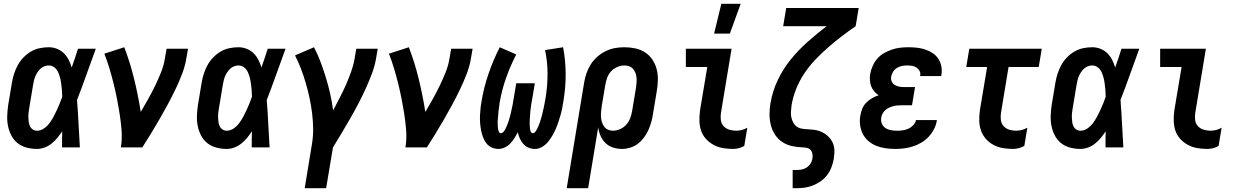

<svg xmlns="http://www.w3.org/2000/svg" viewBox="-20 -777 6540 1012"><path d="M175 8Q147 8 120.5 1Q94 -6 73.5 -22Q53 -38 40.5 -61.5Q28 -85 22.5 -111.5Q17 -138 18 -166Q19 -194 23 -222L43 -342Q47 -366 54.5 -389Q62 -412 74 -434Q86 -456 104 -474.5Q122 -493 143.5 -505.5Q165 -518 189 -523Q213 -528 237 -528Q260 -528 281 -519.5Q302 -511 317 -496Q332 -481 342 -461.5Q352 -442 358 -421Q367 -446 375 -470.5Q383 -495 391 -520H485Q460 -452 436 -384.5Q412 -317 386 -250Q391 -187 394 -124.5Q397 -62 401 0H307Q307 -21 307 -42.5Q307 -64 308 -85Q296 -67 282.5 -50.5Q269 -34 252 -20.5Q235 -7 215 0.5Q195 8 175 8ZM175 -88Q194 -88 211 -99.5Q228 -111 240 -127Q252 -143 261.5 -160.5Q271 -178 279 -195.5Q287 -213 294.5 -231Q302 -249 308 -267Q308 -284 306.5 -300.5Q305 -317 303 -333.5Q301 -350 297 -366Q293 -382 286.5 -396.5Q280 -411 267 -421.5Q254 -432 237 -432Q225 -432 213.5 -427.5Q202 -423 193 -414.5Q184 -406 177 -395Q170 -384 165.5 -373Q161 -362 158.5 -350Q156 -338 154 -327L134 -207Q132 -194 130.5 -182Q129 -170 129.5 -157.5Q130 -145 131.5 -133.5Q133 -122 138 -111.5Q143 -101 153 -94.5Q163 -88 175 -88Z M617 0Q624 -44 621 -86.5Q618 -129 611.5 -171Q605 -213 597 -254Q589 -295 579 -335.5Q569 -376 557 -416Q545 -456 530 -494L635 -528Q666 -447 687 -361Q708 -275 722 -187Q742 -221 761 -255Q780 -289 797 -324Q814 -359 828.5 -395Q843 -431 849 -468L858 -520H971L962 -468Q955 -427 939.5 -386.5Q924 -346 905 -306.5Q886 -267 865 -228Q844 -189 822 -151Q800 -113 777 -75Q754 -37 730 0Z M1175 8Q1147 8 1120.5 1Q1094 -6 1073.5 -22Q1053 -38 1040.5 -61.5Q1028 -85 1022.5 -111.5Q1017 -138 1018 -166Q1019 -194 1023 -222L1043 -342Q1047 -366 1054.5 -389Q1062 -412 1074 -434Q1086 -456 1104 -474.5Q1122 -493 1143.5 -505.5Q1165 -518 1189 -523Q1213 -528 1237 -528Q1260 -528 1281 -519.5Q1302 -511 1317 -496Q1332 -481 1342 -461.5Q1352 -442 1358 -421Q1367 -446 1375 -470.5Q1383 -495 1391 -520H1485Q1460 -452 1436 -384.5Q1412 -317 1386 -250Q1391 -187 1394 -124.5Q1397 -62 1401 0H1307Q1307 -21 1307 -42.5Q1307 -64 1308 -85Q1296 -67 1282.5 -50.5Q1269 -34 1252 -20.5Q1235 -7 1215 0.5Q1195 8 1175 8ZM1175 -88Q1194 -88 1211 -99.5Q1228 -111 1240 -127Q1252 -143 1261.5 -160.5Q1271 -178 1279 -195.5Q1287 -213 1294.5 -231Q1302 -249 1308 -267Q1308 -284 1306.5 -300.5Q1305 -317 1303 -333.5Q1301 -350 1297 -366Q1293 -382 1286.5 -396.5Q1280 -411 1267 -421.5Q1254 -432 1237 -432Q1225 -432 1213.5 -427.5Q1202 -423 1193 -414.5Q1184 -406 1177 -395Q1170 -384 1165.5 -373Q1161 -362 1158.5 -350Q1156 -338 1154 -327L1134 -207Q1132 -194 1130.5 -182Q1129 -170 1129.5 -157.5Q1130 -145 1131.5 -133.5Q1133 -122 1138 -111.5Q1143 -101 1153 -94.5Q1163 -88 1175 -88Z M1586 215 1624 -16Q1631 -58 1630.5 -99Q1630 -140 1625 -180.5Q1620 -221 1611.5 -260.5Q1603 -300 1592 -338Q1581 -376 1567 -413Q1553 -450 1535 -485L1635 -528Q1655 -490 1670 -449.5Q1685 -409 1698 -367Q1711 -325 1720.5 -282Q1730 -239 1736 -195Q1753 -228 1770.5 -261.5Q1788 -295 1803 -329Q1818 -363 1830.5 -398Q1843 -433 1849 -468L1858 -520H1971L1962 -468Q1955 -427 1939.5 -386.5Q1924 -346 1906 -306.5Q1888 -267 1867.5 -228Q1847 -189 1825 -151Q1803 -113 1780.5 -75Q1758 -37 1735 0L1699 215Z M2117 0Q2124 -44 2121 -86.5Q2118 -129 2111.5 -171Q2105 -213 2097 -254Q2089 -295 2079 -335.5Q2069 -376 2057 -416Q2045 -456 2030 -494L2135 -528Q2166 -447 2187 -361Q2208 -275 2222 -187Q2242 -221 2261 -255Q2280 -289 2297 -324Q2314 -359 2328.5 -395Q2343 -431 2349 -468L2358 -520H2471L2462 -468Q2455 -427 2439.5 -386.5Q2424 -346 2405 -306.5Q2386 -267 2365 -228Q2344 -189 2322 -151Q2300 -113 2277 -75Q2254 -37 2230 0Z M2608 8Q2588 8 2571 0Q2554 -8 2543 -22.5Q2532 -37 2525.5 -55Q2519 -73 2515.5 -91.5Q2512 -110 2510.5 -129.5Q2509 -149 2510 -168.5Q2511 -188 2513 -208Q2515 -228 2519 -248Q2531 -319 2555.5 -390Q2580 -461 2614 -528L2701 -490Q2669 -428 2646.5 -363.5Q2624 -299 2613 -233Q2612 -226 2611.5 -219Q2611 -212 2609.5 -205Q2608 -198 2607.5 -191Q2607 -184 2606.5 -177Q2606 -170 2605.5 -163.5Q2605 -157 2604 -150Q2603 -143 2603 -136Q2603 -129 2603.5 -122Q2604 -115 2604 -108Q2604 -101 2605.5 -94.5Q2607 -88 2610 -81.5Q2613 -75 2620 -75Q2628 -75 2634.5 -83Q2641 -91 2644.5 -98.5Q2648 -106 2651.5 -114Q2655 -122 2658 -130Q2661 -138 2663 -146Q2665 -154 2667.5 -162Q2670 -170 2672 -178.5Q2674 -187 2675.5 -195Q2677 -203 2679 -211Q2681 -219 2682.5 -227.5Q2684 -236 2685 -244Q2686 -252 2688 -260L2701 -338H2799L2786 -260Q2785 -253 2783.5 -246Q2782 -239 2781 -232Q2780 -225 2779 -218Q2778 -211 2777 -204.5Q2776 -198 2775.5 -191Q2775 -184 2774.5 -177Q2774 -170 2773.5 -163Q2773 -156 2772.5 -149Q2772 -142 2772 -135.5Q2772 -129 2772 -122Q2772 -115 2772.5 -108.5Q2773 -102 2774 -95.5Q2775 -89 2778 -82Q2781 -75 2788 -75Q2796 -75 2802 -83Q2808 -91 2811.5 -98.5Q2815 -106 2818.5 -113.5Q2822 -121 2824.5 -129Q2827 -137 2829.5 -145Q2832 -153 2834.5 -161Q2837 -169 2838.5 -177Q2840 -185 2842 -193Q2844 -201 2846 -209Q2848 -217 2849 -225Q2850 -233 2852 -241Q2854 -249 2855 -257Q2866 -322 2866 -387Q2866 -452 2853 -513L2948 -528Q2961 -460 2961.5 -389Q2962 -318 2950 -246Q2947 -227 2943.5 -208Q2940 -189 2934.5 -170.5Q2929 -152 2923 -133.5Q2917 -115 2909 -97Q2901 -79 2891 -61.5Q2881 -44 2868 -28.5Q2855 -13 2837 -2.5Q2819 8 2800 8Q2781 8 2765 1Q2749 -6 2738 -18.5Q2727 -31 2720 -47Q2713 -63 2709 -80Q2701 -64 2691.5 -49Q2682 -34 2670 -21Q2658 -8 2641 0Q2624 8 2608 8Z M2967 215 3059 -342Q3063 -367 3071.5 -391.5Q3080 -416 3094 -438Q3108 -460 3128.5 -478Q3149 -496 3172.5 -507.5Q3196 -519 3221 -523.5Q3246 -528 3271 -528Q3300 -528 3328.5 -522Q3357 -516 3380 -501Q3403 -486 3418.5 -463Q3434 -440 3441 -413Q3448 -386 3447.5 -356.5Q3447 -327 3442 -298L3422 -178Q3419 -156 3413 -134.5Q3407 -113 3398 -92.5Q3389 -72 3375 -53Q3361 -34 3343 -20Q3325 -6 3302.5 1Q3280 8 3259 8Q3234 8 3211 0.5Q3188 -7 3171.5 -23Q3155 -39 3145.5 -61Q3136 -83 3133 -106L3080 215ZM3210 -88Q3229 -88 3248.5 -96.5Q3268 -105 3281.5 -120.5Q3295 -136 3302 -155Q3309 -174 3312 -193L3332 -313Q3334 -327 3335 -340.5Q3336 -354 3335 -367Q3334 -380 3329.5 -392Q3325 -404 3317 -413.5Q3309 -423 3296.5 -427.5Q3284 -432 3271 -432Q3252 -432 3232.5 -423.5Q3213 -415 3199.5 -399.5Q3186 -384 3179.5 -365Q3173 -346 3170 -327L3152 -220Q3150 -206 3148.5 -191.5Q3147 -177 3147.5 -163Q3148 -149 3152 -135.5Q3156 -122 3163.5 -111Q3171 -100 3183.5 -94Q3196 -88 3210 -88Z M3845 8Q3817 8 3790.5 3.5Q3764 -1 3741 -13.5Q3718 -26 3700.5 -45.5Q3683 -65 3675 -89.5Q3667 -114 3666.5 -141.5Q3666 -169 3670 -197L3708 -424H3595V-520H3836L3780 -182Q3777 -162 3779.5 -143.5Q3782 -125 3794 -112Q3806 -99 3824 -93.5Q3842 -88 3861 -88Q3875 -88 3890.5 -92Q3906 -96 3919 -104L3903 -8Q3890 0 3874.5 4Q3859 8 3845 8ZM3744 -600 3782 -757H3884L3827 -600Z M4158 215V119H4178Q4192 119 4205.5 116.5Q4219 114 4231.5 106Q4244 98 4252 85.5Q4260 73 4262 60Q4264 48 4262.5 36Q4261 24 4254.5 15.5Q4248 7 4236.5 3.5Q4225 0 4213 0Q4183 -1 4155 -7Q4127 -13 4104 -28Q4081 -43 4065.5 -66.5Q4050 -90 4043 -117.5Q4036 -145 4036 -174.5Q4036 -204 4041 -234L4042 -237Q4052 -297 4079.5 -355Q4107 -413 4147.5 -463Q4188 -513 4237 -556.5Q4286 -600 4337 -639H4108L4124 -735H4506L4490 -639Q4452 -613 4415 -584.5Q4378 -556 4342.5 -525Q4307 -494 4275 -460Q4243 -426 4217.5 -387Q4192 -348 4175.5 -306Q4159 -264 4152 -221Q4150 -205 4149 -189Q4148 -173 4151 -158.5Q4154 -144 4161 -131Q4168 -118 4180 -109.5Q4192 -101 4208 -98.5Q4224 -96 4239 -95.5Q4254 -95 4270 -93Q4286 -91 4300 -86Q4314 -81 4326.5 -73Q4339 -65 4349 -54.5Q4359 -44 4366 -31Q4373 -18 4376 -3Q4379 12 4378 28Q4377 44 4375 59Q4371 81 4363 103Q4355 125 4341 144Q4327 163 4307.5 177Q4288 191 4266 200Q4244 209 4222 212Q4200 215 4178 215Z M4700 8Q4673 8 4648 4.5Q4623 1 4600 -8Q4577 -17 4558 -33Q4539 -49 4528 -70.5Q4517 -92 4513.5 -117.5Q4510 -143 4515 -169Q4518 -187 4525 -204.5Q4532 -222 4546 -236Q4560 -250 4576.5 -259.5Q4593 -269 4611 -275Q4598 -284 4587.5 -296Q4577 -308 4571.5 -323Q4566 -338 4565 -355Q4564 -372 4567 -389Q4571 -410 4580.5 -431Q4590 -452 4605 -469Q4620 -486 4640.5 -497.5Q4661 -509 4682 -516Q4703 -523 4724.5 -525.5Q4746 -528 4768 -528Q4791 -528 4813.5 -525.5Q4836 -523 4857 -516Q4878 -509 4896 -497Q4914 -485 4925.5 -467.5Q4937 -450 4941.5 -428Q4946 -406 4942 -383L4941 -376H4830V-378Q4833 -392 4826.5 -403.5Q4820 -415 4810 -421.5Q4800 -428 4786.5 -430Q4773 -432 4760 -432Q4746 -432 4732.5 -429Q4719 -426 4707 -418.5Q4695 -411 4687.5 -399Q4680 -387 4677 -373Q4675 -360 4680 -348Q4685 -336 4695.5 -329.5Q4706 -323 4719 -320.5Q4732 -318 4746 -318H4803L4787 -222H4730Q4719 -222 4708.5 -221Q4698 -220 4687 -217Q4676 -214 4665 -209Q4654 -204 4645.5 -196Q4637 -188 4631.5 -177.5Q4626 -167 4625 -157Q4622 -140 4628 -125.5Q4634 -111 4646.5 -102.5Q4659 -94 4675 -91Q4691 -88 4708 -88Q4722 -88 4737.5 -90Q4753 -92 4767.5 -98.5Q4782 -105 4793.5 -117Q4805 -129 4808 -144H4919L4918 -143Q4915 -120 4903.5 -97.5Q4892 -75 4875.5 -57Q4859 -39 4837.5 -26Q4816 -13 4792.5 -5.5Q4769 2 4746 5Q4723 8 4700 8Z M5320 8Q5292 8 5265.5 3.5Q5239 -1 5216 -13.5Q5193 -26 5176 -45.5Q5159 -65 5150.5 -89.5Q5142 -114 5141.5 -141.5Q5141 -169 5145 -197L5183 -424H5073L5089 -520H5471L5455 -424H5296L5256 -182Q5253 -162 5255.5 -143.5Q5258 -125 5270 -112Q5282 -99 5299.5 -93.5Q5317 -88 5336 -88Q5351 -88 5366 -92Q5381 -96 5395 -104L5379 -8Q5365 0 5350 4Q5335 8 5320 8Z M5675 8Q5647 8 5620.5 1Q5594 -6 5573.5 -22Q5553 -38 5540.5 -61.5Q5528 -85 5522.5 -111.5Q5517 -138 5518 -166Q5519 -194 5523 -222L5543 -342Q5547 -366 5554.5 -389Q5562 -412 5574 -434Q5586 -456 5604 -474.5Q5622 -493 5643.5 -505.5Q5665 -518 5689 -523Q5713 -528 5737 -528Q5760 -528 5781 -519.5Q5802 -511 5817 -496Q5832 -481 5842 -461.5Q5852 -442 5858 -421Q5867 -446 5875 -470.5Q5883 -495 5891 -520H5985Q5960 -452 5936 -384.5Q5912 -317 5886 -250Q5891 -187 5894 -124.5Q5897 -62 5901 0H5807Q5807 -21 5807 -42.5Q5807 -64 5808 -85Q5796 -67 5782.5 -50.5Q5769 -34 5752 -20.5Q5735 -7 5715 0.5Q5695 8 5675 8ZM5675 -88Q5694 -88 5711 -99.5Q5728 -111 5740 -127Q5752 -143 5761.5 -160.5Q5771 -178 5779 -195.5Q5787 -213 5794.5 -231Q5802 -249 5808 -267Q5808 -284 5806.5 -300.5Q5805 -317 5803 -333.5Q5801 -350 5797 -366Q5793 -382 5786.5 -396.5Q5780 -411 5767 -421.5Q5754 -432 5737 -432Q5725 -432 5713.5 -427.5Q5702 -423 5693 -414.5Q5684 -406 5677 -395Q5670 -384 5665.5 -373Q5661 -362 5658.5 -350Q5656 -338 5654 -327L5634 -207Q5632 -194 5630.5 -182Q5629 -170 5629.5 -157.5Q5630 -145 5631.5 -133.5Q5633 -122 5638 -111.5Q5643 -101 5653 -94.5Q5663 -88 5675 -88Z M6345 8Q6317 8 6290.5 3.5Q6264 -1 6241 -13.5Q6218 -26 6200.5 -45.5Q6183 -65 6175 -89.5Q6167 -114 6166.5 -141.5Q6166 -169 6170 -197L6208 -424H6095V-520H6336L6280 -182Q6277 -162 6279.5 -143.5Q6282 -125 6294 -112Q6306 -99 6324 -93.5Q6342 -88 6361 -88Q6375 -88 6390.5 -92Q6406 -96 6419 -104L6403 -8Q6390 0 6374.5 4Q6359 8 6345 8Z"/></svg>

Font: Iosevka Term Curly Oblique
Style: Bold
Weight: 700
Italic angle: -9°
Designer: Belleve Invis
Foundry: Belleve Invis
Version: Version 32.3.0